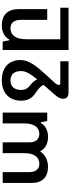

<svg xmlns="http://www.w3.org/2000/svg" viewBox="659 -1206 785 2143"><g transform="rotate(-90 1051.5 -134.5)"><path d="M262 9C336 9 402 -27 430 -76H436C464 -20 521 9 596 9C675 9 725 -26 751 -72H758L773 0H866V-497H746V-260C746 -145 700 -88 628 -88C573 -88 534 -125 534 -199V-497H414V-260C414 -144 369 -88 294 -88C239 -88 202 -125 202 -199V-497H81V-173C81 -53 148 9 262 9Z M1439 146H1198C1179 146 1175 140 1175 129C1175 117 1183 102 1198 85L1285 -10C1390 -125 1453 -205 1453 -298C1453 -427 1371 -507 1225 -507C1084 -507 999 -421 999 -292C999 -217 1028 -168 1083 -132C1138 -96 1163 -68 1176 -41L1064 87C1029 128 1021 153 1021 177C1021 219 1044 238 1096 238H1439ZM1175 -187C1136 -216 1119 -246 1119 -290C1119 -369 1159 -410 1225 -410C1291 -410 1330 -371 1330 -290C1330 -239 1296 -183 1237 -112C1224 -140 1204 -164 1175 -187Z M2037 146H1685V-233C1685 -350 1730 -410 1806 -410C1865 -410 1901 -373 1901 -296V0H2021V-321C2021 -443 1953 -507 1838 -507C1760 -507 1707 -471 1681 -422H1674L1659 -497H1565V238H2037Z"/></g></svg>

Font: Noto Sans Armenian Semi
Style: Regular
Weight: 600
Designer: Monotype Design Team
Foundry: Monotype Imaging Inc.
Version: Version 1.901